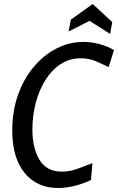

<svg xmlns="http://www.w3.org/2000/svg" viewBox="-20 -923 588 957"><path d="M269 14Q164 14 102.5 -61.5Q41 -137 41 -272.5Q41 -368.5 69.5 -449.2Q98 -530 147.8 -589.2Q197.5 -648.5 261.2 -681.2Q325 -714 395.5 -714Q438.5 -714 479.5 -702.2Q520.5 -690.5 548 -673L521.5 -589Q491 -603.5 457.5 -618Q424 -632.5 381.5 -632.5Q326 -632.5 281.8 -603.2Q237.5 -574 206.2 -524Q175 -474 158.2 -410.2Q141.5 -346.5 141.5 -277.5Q141.5 -185.5 176.8 -126.5Q212 -67.5 288.5 -67.5Q328 -67.5 366.5 -81.8Q405 -96 441 -110L433.5 -26Q398.5 -8.5 354.2 2.8Q310 14 269 14ZM529 -754 426.5 -819 322 -766 333 -825 442 -903 539.5 -813Z"/></svg>

Font: Cabin Condensed
Style: Italic
Weight: 400
Width: 3
Italic angle: -10°
Designer: Pablo Impallari
Foundry: Pablo Impallari. http://www.impallari.com Igino Marini. http://www.ikern.com
Version: Version 3.001; ttfautohint (v1.8.3)